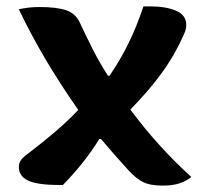

<svg xmlns="http://www.w3.org/2000/svg" viewBox="-20 -569 640 601"><path d="M39 -540Q52 -543 68.5 -545Q85 -547 103 -547Q158 -547 187 -537Q216 -527 229 -500Q249 -457 270.5 -414.5Q292 -372 318 -332H323Q357 -382 382.5 -434Q408 -486 429 -549H451Q499 -549 531 -535.5Q563 -522 563 -491Q563 -477 556 -462Q528 -398 487 -341.5Q446 -285 388 -226Q475 -109 579 -15Q563 -2 541.5 5Q520 12 490 12Q450 12 428 1Q406 -10 383 -35Q362 -58 339.5 -83.5Q317 -109 296 -134H291Q266 -94 238.5 -59.5Q211 -25 177 10H166Q96 10 67.5 -4Q39 -18 39 -46Q39 -59 45.5 -68Q52 -77 70 -90Q116 -125 154.5 -158Q193 -191 225 -225Q173 -299 126 -377.5Q79 -456 39 -540Z"/></svg>

Font: Recursive Mn Csl St
Style: Bold
Weight: 700
Monospace: yes
Version: Version 1.079;hotconv 1.0.112;makeotfexe 2.5.65598; ttfautoh